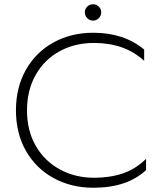

<svg xmlns="http://www.w3.org/2000/svg" viewBox="-20 -868 762 903"><path d="M379 -810Q379 -826 390.5 -837Q402 -848 418 -848Q433 -848 444.5 -837Q456 -826 456 -810Q456 -794 444.5 -782.5Q433 -771 418 -771Q402 -771 390.5 -782.5Q379 -794 379 -810ZM55 -349Q55 -457 102 -540Q149 -623 232 -668.5Q315 -714 419 -714Q563 -714 658 -635V-582Q567 -666 422 -666Q332 -666 260.5 -627Q189 -588 148 -516Q107 -444 107 -349Q107 -253 148.5 -181.5Q190 -110 262 -71Q334 -32 422 -32Q498 -32 558 -52.5Q618 -73 667 -121V-68Q578 15 419 15Q315 15 232 -30.5Q149 -76 102 -158.5Q55 -241 55 -349Z"/></svg>

Font: Prompt ExtraLight
Style: Regular
Weight: 275
Designer: Katatrad Team
Foundry: CadsonDemak
Version: Version 1.000